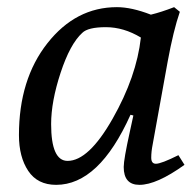

<svg xmlns="http://www.w3.org/2000/svg" viewBox="-20 -508 548 537"><path d="M479 -74 496 -47Q418 9 370 9Q326 9 326 -41Q326 -62 343 -139L353 -185L345 -187Q257 9 137 9Q85 9 59 -30Q33 -69 33 -130Q33 -286 112.5 -387Q192 -488 307 -488Q348 -488 402 -467Q431 -474 467 -488L483 -475Q465 -423 449 -336L407 -104Q403 -84 403 -67Q403 -50 416 -50Q431 -50 479 -74ZM374 -403Q326 -432 276 -432Q226 -432 210 -416Q176 -385 149.5 -304.5Q123 -224 123 -161Q123 -58 169 -58Q228 -58 295 -176Q362 -294 374 -403Z"/></svg>

Font: Poly
Style: Italic
Weight: 400
Italic angle: -10°
Designer: Nicolas Silva
Foundry: Jose Nicolas Silva Schwarzenberg
Version: Version 1.003